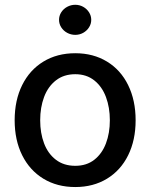

<svg xmlns="http://www.w3.org/2000/svg" viewBox="-20 -755 614 786"><path d="M40 -262.7Q40 -344.7 70.8 -406.7Q101.6 -468.8 157.7 -502.9Q213.9 -537.1 288.1 -537.1Q361.8 -537.1 418 -502.9Q474.1 -468.8 504.6 -406.5Q535.2 -344.2 535.2 -262.7Q535.2 -181.2 504.6 -119.4Q474.1 -57.6 418 -23.4Q361.8 10.7 288.1 10.7Q213.9 10.7 157.7 -23.4Q101.6 -57.6 70.8 -119.4Q40 -181.2 40 -262.7ZM429.7 -262.7Q429.7 -314.9 413.8 -357.7Q397.9 -400.4 366 -425.8Q334 -451.2 288.1 -451.2Q241.2 -451.2 208.7 -425.8Q176.3 -400.4 160.4 -357.7Q144.5 -314.9 144.5 -262.7Q144.5 -210.4 160.4 -168.2Q176.3 -126 208.7 -101.1Q241.2 -76.2 288.1 -76.2Q334.5 -76.2 366.2 -101.1Q397.9 -126 413.8 -168.2Q429.7 -210.4 429.7 -262.7ZM221.7 -673.8Q221.7 -690.4 230.7 -704.6Q239.7 -718.8 255.1 -727.1Q270.5 -735.4 288.1 -735.4Q305.7 -735.4 320.6 -727.1Q335.4 -718.8 344.5 -704.6Q353.5 -690.4 353.5 -673.8Q353.5 -657.2 344.5 -643.1Q335.4 -628.9 320.6 -620.6Q305.7 -612.3 288.1 -612.3Q270.5 -612.3 255.1 -620.6Q239.7 -628.9 230.7 -643.1Q221.7 -657.2 221.7 -673.8Z"/></svg>

Font: Pretendard Medium
Style: Regular
Weight: 500
Designer: Base glyphs from Inter by Rasmus Andersson; Hangeul glyphs from Noto Sans CJK(Source Han Sans) by Jang Soo-young and Kan
Foundry: Kil Hyung-jin
Version: Version 1.309